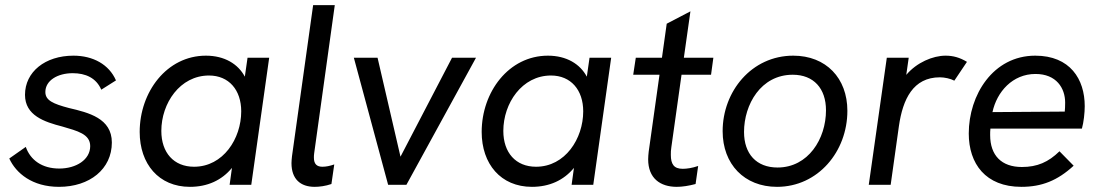

<svg xmlns="http://www.w3.org/2000/svg" viewBox="-20 -717 4274 745"><path d="M209 8C328 8 414 -61 414 -164C414 -258 324 -280 247 -298C187 -314 156 -327 156 -360C156 -405 204 -433 262 -433C312 -433 353 -415 373 -369L430 -405C403 -467 341 -501 265 -501C155 -501 77 -438 77 -349C77 -269 152 -244 222 -226C280 -209 330 -197 330 -150C330 -97 275 -63 210 -63C143 -63 98 -96 80 -147L16 -102C42 -45 105 8 209 8Z M717 8C785 8 840.5 -17.5 880 -65.5L871 0H955L1024.5 -493H940.5L930 -419.5C904 -468.5 851.5 -501 779 -501C627 -501 522 -360 522 -205C522 -81 596 8 717 8ZM606 -209C606 -316 678 -424 791 -424C868 -424 916 -368 916 -285C916 -179 846 -70 733 -70C654 -70 606 -125 606 -209Z M1201 8C1219 8 1243 5 1266 -3L1277 -79C1260 -73 1245 -70 1231 -70C1210 -70 1198 -80 1198 -105C1198 -110 1198 -116 1199 -122L1279 -697H1195L1113 -111C1112 -101 1111 -92 1111 -84C1111 -22 1146 8 1201 8Z M1486 0H1557L1827 -493H1734L1534 -109L1445 -493H1353Z M2044 8C2112 8 2167.5 -17.5 2207 -65.5L2198 0H2282L2351.5 -493H2267.5L2257 -419.5C2231 -468.5 2178.5 -501 2106 -501C1954 -501 1849 -360 1849 -205C1849 -81 1923 8 2044 8ZM1933 -209C1933 -316 2005 -424 2118 -424C2195 -424 2243 -368 2243 -285C2243 -179 2173 -70 2060 -70C1981 -70 1933 -125 1933 -209Z M2606 8C2627 8 2653 4 2679 -3L2689 -73C2666 -65 2645 -62 2629 -62C2595 -62 2583 -80 2583 -116C2583 -125 2583 -135 2585 -146L2624.5 -427H2739L2748 -493H2633.5L2659 -673L2567 -625L2548.5 -493H2447L2437 -427H2539L2497 -128C2496 -118 2495 -108 2495 -99C2495 -25 2542 8 2606 8Z M2995 8C3154 8 3268 -129 3268 -287C3268 -414 3185 -501 3058 -501C2896 -501 2784 -362 2784 -208C2784 -80 2868 8 2995 8ZM2867 -205C2867 -311 2932 -427 3056 -427C3137 -427 3185 -374 3185 -289C3185 -178 3116 -67 2997 -67C2915 -67 2867 -120 2867 -205Z M3351 0H3436L3468 -228C3483 -332 3523 -417 3627 -417C3645 -417 3668 -412 3683 -404L3732 -477C3704 -494 3678 -501 3649 -501C3599.5 -501 3537 -474.5 3496.5 -426.5L3506 -493H3421Z M3943 8C4022 8 4083 -16 4146 -74L4091 -130C4048 -88 4005 -69 3945 -69C3866 -69 3822 -114 3822 -193C3822 -201 3822 -209 3823 -218H4178C4185 -242 4189 -280 4189 -305C4189 -410 4132 -501 3997 -501C3833 -501 3739 -348 3739 -199C3739 -82 3804 8 3943 8ZM3831 -282C3848 -361 3909 -430 3998 -430C4079 -430 4113 -375 4113 -319C4113 -304 4112.5 -295 4111.5 -284Z"/></svg>

Font: HK Grotesk
Style: Italic
Weight: 400
Italic angle: -16°
Designer: Alfredo Marco Pradil
Foundry: Hanken Design Co.
Version: Version 3.001;FEAKit 1.0